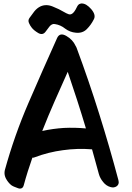

<svg xmlns="http://www.w3.org/2000/svg" viewBox="-20 -1022 759 1103"><path d="M243.2 -841.8Q251 -853.5 264.6 -870.1Q278.3 -886.7 294.9 -883.8Q328.1 -878.9 354.5 -857.4Q381.8 -836.9 416 -834Q454.1 -830.1 478.5 -854.5Q502.9 -878.9 518.6 -910.2Q533.2 -935.5 503.9 -969.7Q475.6 -1002 450.2 -1002Q448.2 -1002 447.3 -1002Q440.4 -1001 434.6 -998Q428.7 -994.1 424.8 -987.3Q419.9 -976.6 414.1 -966.8Q408.2 -956.1 400.4 -948.2Q387.7 -935.5 374 -940.4Q360.4 -945.3 347.7 -953.1Q320.3 -969.7 283.2 -984.4Q246.1 -1000 212.9 -985.4Q192.4 -975.6 176.8 -956.1Q162.1 -937.5 149.4 -918.9Q139.6 -905.3 146.5 -889.6Q153.3 -874 162.1 -863.3Q173.8 -847.7 200.2 -832Q226.6 -817.4 243.2 -841.8ZM222.7 -269.5Q256.8 -356.4 293.9 -440.4Q331.1 -525.4 369.1 -609.4Q396.5 -528.3 422.9 -447.3Q449.2 -366.2 473.6 -284.2Q411.1 -290 347.7 -287.1Q284.2 -283.2 222.7 -269.5ZM660.2 12.7Q609.4 -178.7 549.8 -368.2Q490.2 -558.6 420.9 -745.1Q419.9 -748 418 -752Q416 -754.9 414.1 -758.8Q398.4 -793.9 361.3 -815.4Q324.2 -836.9 308.6 -804.7Q224.6 -618.2 143.6 -430.7Q62.5 -243.2 7.8 -44.9Q5.9 -36.1 5.9 -28.3Q5.9 -12.7 13.7 2.9Q25.4 25.4 43.9 41Q55.7 49.8 82 58.6Q88.9 61.5 94.7 61.5Q111.3 61.5 116.2 43Q127 2.9 139.6 -37.1Q152.3 -77.1 166 -116.2Q168.9 -116.2 172.9 -116.2Q175.8 -117.2 178.7 -118.2Q258.8 -148.4 341.8 -159.2Q424.8 -170.9 508.8 -164.1Q518.6 -128.9 528.3 -93.8Q538.1 -57.6 547.9 -22.5Q554.7 2 572.3 23.4Q589.8 45.9 615.2 52.7Q634.8 58.6 650.4 47.9Q662.1 39.1 662.1 24.4Q662.1 19.5 660.2 12.7Z"/></svg>

Font: TroubleSide
Style: Comic
Weight: 400
Designer: Koroletov
Version: 1_5